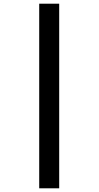

<svg xmlns="http://www.w3.org/2000/svg" viewBox="-20 -852 533 1038"><path d="M192 -832V166H300V-832Z"/></svg>

Font: Noto Sans Devanagari SemiCondensed
Style: Bold
Weight: 700
Width: 4
Designer: Jelle Bosma - Monotype Design Team
Foundry: Monotype Imaging Inc.
Version: Version 2.004